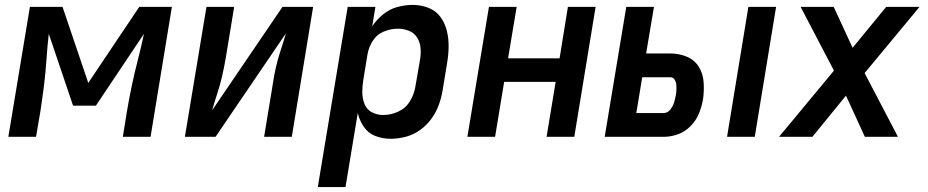

<svg xmlns="http://www.w3.org/2000/svg" viewBox="-20 -558 3784 783"><path d="M14 0H127L145 -106Q153 -158 159.5 -210.5Q166 -263 169.5 -315.5Q173 -368 179 -420L278 -127H371L567 -420Q556 -367 542.5 -315Q529 -263 518 -211Q507 -159 498 -106L481 0H594L681 -530H548L340 -220L235 -530H102Z M734 0H859L1146 -422Q1136 -387 1124.5 -352.5Q1113 -318 1105 -283Q1097 -248 1092 -212L1057 0H1170L1257 -530H1132L845 -108Q855 -143 866.5 -178Q878 -213 886 -248Q894 -283 900 -318L935 -530H822Z M1276 205H1389L1439 -97Q1446 -67 1463.5 -41Q1481 -15 1510.5 -3.5Q1540 8 1573 8Q1603 8 1634 0Q1665 -8 1692 -27Q1719 -46 1738.5 -72.5Q1758 -99 1769 -129Q1780 -159 1785 -189L1803 -299Q1809 -333 1809.5 -366.5Q1810 -400 1802.5 -431.5Q1795 -463 1776.5 -488.5Q1758 -514 1727.5 -526Q1697 -538 1663 -538Q1632 -538 1600.5 -529.5Q1569 -521 1542.5 -499.5Q1516 -478 1498 -451L1511 -530H1398ZM1543 -89Q1518 -89 1497 -100Q1476 -111 1467 -133Q1458 -155 1457.5 -179Q1457 -203 1461 -228L1479 -338Q1484 -366 1500.5 -392Q1517 -418 1545.5 -429.5Q1574 -441 1602 -441Q1626 -441 1647.5 -432.5Q1669 -424 1681 -405Q1693 -386 1695 -362.5Q1697 -339 1693 -315L1674 -205Q1669 -174 1652 -145.5Q1635 -117 1604.5 -103Q1574 -89 1543 -89Z M1886 0H1999L2036 -224H2246L2209 0H2322L2409 -530H2296L2262 -320H2052L2087 -530H1974Z M2945 0H3058L3145 -530H3032ZM2446 0H2686Q2716 0 2745 -10.5Q2774 -21 2796.5 -44Q2819 -67 2830.5 -95.5Q2842 -124 2847 -153Q2852 -188 2849.5 -223Q2847 -258 2829.5 -286Q2812 -314 2780.5 -327Q2749 -340 2713 -340H2615L2647 -530H2534ZM2575 -97 2599 -243H2714Q2725 -243 2731 -233.5Q2737 -224 2738 -213Q2739 -202 2738.5 -191Q2738 -180 2736 -169Q2733 -153 2728.5 -138.5Q2724 -124 2713 -110.5Q2702 -97 2686 -97Z M3157 0H3293L3430 -168L3507 0H3642L3506 -260L3730 -530H3594L3457 -363L3380 -530H3245L3381 -270Z"/></svg>

Font: Iosevka Sparkle SmBdObl
Style: Regular
Weight: 600
Italic angle: -9°
Designer: Belleve Invis
Foundry: Belleve Invis
Version: Version 4.5.0; ttfautohint (v1.8.3)